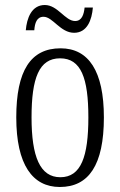

<svg xmlns="http://www.w3.org/2000/svg" viewBox="-20 -737 479 767"><path d="M276 -606C328 -606 347 -657 351 -707H318C315 -679 307 -653 280 -653C240 -653 211 -717 159 -717C106 -717 87 -664 83 -616H117C119 -645 127 -670 154 -670C191 -670 221 -606 276 -606ZM219 10C334 10 395 -77 395 -268C395 -453 334 -544 222 -544C102 -544 45 -454 45 -268C45 -79 110 10 219 10ZM221 -29C140 -29 106 -111 106 -268C106 -425 136 -504 220 -504C304 -504 333 -425 333 -268C333 -112 304 -29 221 -29Z"/></svg>

Font: Noto Serif Bengali ExtraCondensed Light
Style: Regular
Weight: 300
Width: 2
Designer: Juan Bruce, Universal Thirst, Indian Type Foundry and the Monotype Design Team.
Foundry: Monotype Imaging Inc.
Version: Version 2.003